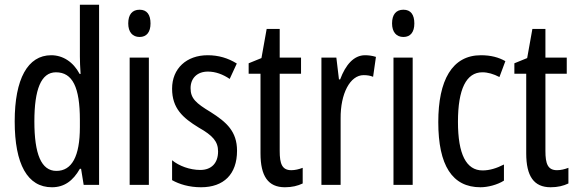

<svg xmlns="http://www.w3.org/2000/svg" viewBox="-20 -873 2432 810"><path d="M199 -83C251 -83 288 -110 317 -161H322L333 -93H398V-853H317V-635C317 -614 318 -591 320 -561H316C289 -612 245 -640 196 -640C97 -640 42 -540 42 -361C42 -180 96 -83 199 -83ZM218 -152C154 -152 125 -223 125 -361C125 -495 153 -568 216 -568C286 -568 317 -505 317 -367V-337C317 -213 283 -152 218 -152Z M569 -832C538 -832 521 -812 521 -774C521 -738 539 -717 569 -717C599 -717 615 -738 615 -774C615 -811 600 -832 569 -832ZM608 -630H527V-93H608Z M980 -237C980 -319 935 -358 869 -400C806 -438 784 -458 784 -501C784 -543 812 -571 857 -571C890 -571 921 -559 949 -540L979 -605C942 -628 902 -640 856 -640C767 -640 706 -584 706 -499C706 -416 751 -376 818 -335C878 -301 900 -276 900 -234C900 -185 872 -156 825 -156C781 -156 735 -173 706 -197V-113C736 -96 778 -83 828 -83C924 -83 980 -138 980 -237Z M1209 -155C1170 -155 1160 -182 1160 -236V-562H1250V-630H1160V-751H1105L1083 -628L1029 -606V-562H1079V-226C1079 -130 1111 -83 1182 -83C1212 -83 1236 -89 1257 -99V-165C1241 -159 1225 -155 1209 -155Z M1520 -640C1473 -640 1438 -600 1415 -538H1410L1399 -630H1336V-93H1417V-373C1416 -478 1457 -556 1514 -556C1529 -556 1542 -554 1554 -549L1566 -633C1550 -638 1535 -640 1520 -640Z M1682 -832C1651 -832 1634 -812 1634 -774C1634 -738 1652 -717 1682 -717C1712 -717 1728 -738 1728 -774C1728 -811 1713 -832 1682 -832ZM1721 -630H1640V-93H1721Z M2007 -83C2037 -83 2078 -93 2106 -111V-179C2075 -163 2045 -154 2016 -154C1947 -154 1912 -222 1912 -359C1912 -497 1947 -568 2015 -568C2038 -568 2062 -561 2087 -548L2112 -615C2084 -631 2051 -640 2009 -640C1887 -640 1829 -534 1829 -358C1829 -175 1888 -83 2007 -83Z M2330 -155C2291 -155 2281 -182 2281 -236V-562H2371V-630H2281V-751H2226L2204 -628L2150 -606V-562H2200V-226C2200 -130 2232 -83 2303 -83C2333 -83 2357 -89 2378 -99V-165C2362 -159 2346 -155 2330 -155Z"/></svg>

Font: Noto Sans Kannada UI ExtraCondensed
Style: Regular
Weight: 400
Width: 2
Designer: Jelle Bosma - Monotype Design Team
Foundry: Monotype Imaging Inc.
Version: Version 2.005